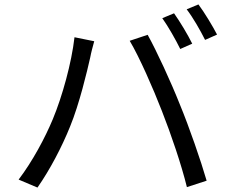

<svg xmlns="http://www.w3.org/2000/svg" viewBox="-20 -839 1040 866"><path d="M765 -779 712 -757C739 -719 773 -659 793 -618L847 -642C827 -683 790 -744 765 -779ZM875 -819 822 -797C851 -759 883 -703 905 -659L959 -683C940 -720 902 -783 875 -819ZM218 -301C183 -217 127 -112 64 -29L149 7C205 -73 259 -176 296 -268C338 -370 373 -518 387 -580C391 -602 399 -631 405 -653L316 -671C303 -556 261 -404 218 -301ZM710 -339C752 -232 798 -97 823 5L912 -24C886 -114 833 -267 792 -366C750 -472 686 -610 646 -682L565 -655C609 -581 670 -442 710 -339Z"/></svg>

Font: Noto Sans Mono CJK JP Regular
Style: Regular
Weight: 400
Designer: Ryoko NISHIZUKA (kana & ideographs); Paul D. Hunt (Latin, Greek & Cyrillic); Wenlong ZHANG (bopomofo); Sandoll Communica
Foundry: Adobe Systems Incorporated
Version: Version 1.004;PS 1.004;hotconv 1.0.82;makeotf.lib2.5.63406